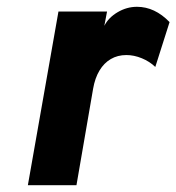

<svg xmlns="http://www.w3.org/2000/svg" viewBox="-20 -545 519 565"><path d="M62 0 152 -511H295L287 -469Q299 -493 326 -509Q353 -525 383 -525Q435.5 -525 479 -480L437 -348Q420.5 -364 397.5 -373.5Q374.5 -383 352 -383Q326 -383 306 -371.2Q286 -359.5 272.8 -337.5Q259.5 -315.5 254 -284L205 0Z"/></svg>

Font: Overpass Black
Style: Italic
Weight: 900
Italic angle: -10°
Designer: Delve Withrington, Dave Bailey, Thomas Jockin
Foundry: Delve Fonts LLC
Version: Version 4.000